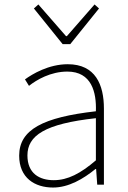

<svg xmlns="http://www.w3.org/2000/svg" viewBox="-20 -828 576 861"><path d="M218 13C288 13 354 -26 408 -70H411L416 0H446V-341C446 -448 408 -540 284 -540C198 -540 125 -496 92 -472L110 -443C144 -470 207 -507 282 -507C391 -507 413 -414 410 -329C173 -302 66 -247 66 -130C66 -30 136 13 218 13ZM221 -20C157 -20 103 -50 103 -131C103 -220 181 -273 410 -298V-109C341 -50 284 -20 221 -20ZM261 -630H295L424 -790L404 -808L280 -666H276L152 -808L132 -790Z"/></svg>

Font: Noto Sans Japanese Thin
Style: Regular
Weight: 100
Designer: Ryoko NISHIZUKA (kana & ideographs); Paul D. Hunt (Latin, Greek & Cyrillic); Wenlong ZHANG (bopomofo); Sandoll Communica
Foundry: Adobe Systems Incorporated
Version: Version 1.000;PS 1;hotconv 1.0.78;makeotf.lib2.5.61930